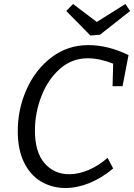

<svg xmlns="http://www.w3.org/2000/svg" viewBox="-20 -933 672 962"><path d="M594 -501H544L547 -614Q479 -641 420 -641Q340 -641 280 -588Q220 -535 187.5 -451Q155 -367 155 -279Q155 -171 203 -115.5Q251 -60 327 -60Q373 -60 423 -81Q473 -102 519 -142L547 -89Q490 -41 428.5 -16Q367 9 308 9Q241 9 186.5 -23Q132 -55 100.5 -119Q69 -183 69 -276Q69 -387 113.5 -486Q158 -585 238.5 -646Q319 -707 423 -707Q521 -707 624 -657ZM465 -823 608 -913 632 -878 481 -759 433 -755 312 -878 346 -913Z"/></svg>

Font: Bitter Pro
Style: Italic
Weight: 400
Italic angle: -9°
Designer: Sol Matas, and Bitter project Authors
Foundry: Sol Matas
Version: Version 1.010